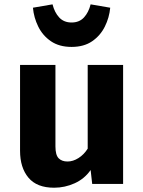

<svg xmlns="http://www.w3.org/2000/svg" viewBox="-20 -842 655 879"><path d="M233.8 -544.6V-171.8Q233.8 -132.3 248.5 -117.4Q263.1 -102.6 289.2 -102.6Q314.4 -102.6 339.5 -118.5Q364.6 -134.4 381.5 -161.5V-544.6H543.6V0H402.1L394.9 -63.6Q367.2 -23.6 322.1 -3.1Q276.9 17.4 227.7 17.4Q148.7 17.4 110.3 -28.5Q71.8 -74.4 71.8 -151.8V-544.6ZM307.7 -627.2Q251.3 -627.2 213.3 -653.1Q175.4 -679 155.1 -720.3Q134.9 -761.5 130.8 -806.7L220.5 -822.1Q229.7 -785.1 251 -762.1Q272.3 -739 307.7 -739Q343.1 -739 364.4 -762.1Q385.6 -785.1 394.9 -822.1L484.6 -806.7Q480.5 -761.5 460 -720.3Q439.5 -679 401.8 -653.1Q364.1 -627.2 307.7 -627.2Z"/></svg>

Font: Fira Code
Style: Bold
Weight: 700
Monospace: yes
Designer: Carrois Corporate, Edenspiekermann AG, Nikita Prokopov
Foundry: Carrois Corporate, Edenspiekermann AG, Nikita Prokopov
Version: Version 6.000; ttfautohint (v1.8.2) -l 8 -r 50 -G 200 -x 14 